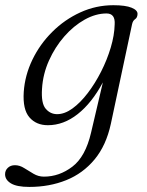

<svg xmlns="http://www.w3.org/2000/svg" viewBox="-61 -484 578 756"><path d="M375.5 3.5Q357 89 311.2 144Q265.5 199 199.5 225.5Q133.5 252 54.5 252Q5 252 -18 238Q-41 224 -41 202Q-41 187 -30.2 176.8Q-19.5 166.5 -2 166.5Q16.5 166.5 34.2 177.8Q52 189 71 200.2Q90 211.5 112 211.5Q172.5 211.5 224 172.2Q275.5 133 297.5 38.5L344 -159.5Q300.5 -78.5 245 -34.8Q189.5 9 127.5 9Q81.5 9 54.8 -22Q28 -53 32.5 -122Q37 -187.5 66.5 -248.8Q96 -310 144.8 -358.5Q193.5 -407 255.2 -435.2Q317 -463.5 385.5 -463.5Q433.5 -463.5 457.5 -453.5Q481.5 -443.5 480.5 -428.5Q480 -414.5 471 -408.5Q462 -402.5 459 -388.5ZM104.5 -135Q100.5 -77.5 118.8 -56Q137 -34.5 164 -34.5Q193.5 -34.5 224.5 -57Q255.5 -79.5 284.5 -117.5Q313.5 -155.5 337 -201.8Q360.5 -248 375 -296.5Q389.5 -345 390.5 -387.5Q393.5 -431 358.5 -431Q316 -431 272.5 -406.8Q229 -382.5 192.2 -340.5Q155.5 -298.5 131.8 -245.5Q108 -192.5 104.5 -135Z"/></svg>

Font: Fraunces 9pt Light
Style: Italic
Weight: 300
Italic angle: -16°
Version: Version 1.000;[0bf87f6ff]